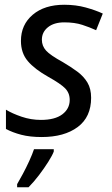

<svg xmlns="http://www.w3.org/2000/svg" viewBox="-20 -566 472 807"><path d="M155 10Q106 10 69.5 0.5Q33 -9 5 -24V-105Q31 -89 70.5 -75.5Q110 -62 152 -62Q211 -62 242 -85.5Q273 -109 273 -146Q273 -175 254 -194.5Q235 -214 183 -243Q126 -275 97 -309Q68 -343 68 -394Q68 -462 117.5 -504Q167 -546 250 -546Q299 -546 340.5 -534.5Q382 -523 412 -509L384 -439Q358 -451 326 -461.5Q294 -472 250 -472Q207 -472 181.5 -451.5Q156 -431 156 -399Q156 -373 173.5 -353.5Q191 -334 244 -305Q278 -285 305 -265Q332 -245 347.5 -219Q363 -193 363 -155Q363 -74 306.5 -32Q250 10 155 10ZM52 221V208Q62 191 76 165Q90 139 103 110.5Q116 82 123 61H206V71Q200 87 183 114Q166 141 144 170Q122 199 100 221Z"/></svg>

Font: Manna Sans
Style: Italic
Weight: 400
Italic angle: -12°
Designer: Monotype Design Team
Foundry: Monotype Imaging Inc.
Version: Version 2.001.1; ttfautohint (v1.8.2)